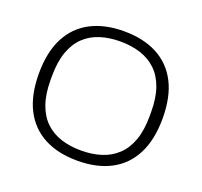

<svg xmlns="http://www.w3.org/2000/svg" viewBox="-123 -838 1039 990"><g transform="rotate(20 396.5 -343.0)"><path d="M396 12Q290 12 214 -28Q138 -68 97.5 -147Q57 -226 57 -343Q57 -461 97.5 -539.5Q138 -618 214 -658Q290 -698 396 -698Q503 -698 579 -658Q655 -618 695.5 -539.5Q736 -461 736 -343Q736 -226 695.5 -147Q655 -68 579 -28Q503 12 396 12ZM396 -44Q457 -44 507 -60Q557 -76 593.5 -110.5Q630 -145 649.5 -200Q669 -255 669 -333V-353Q669 -431 649.5 -486Q630 -541 593.5 -575.5Q557 -610 507 -626Q457 -642 396 -642Q336 -642 286 -626Q236 -610 200 -575.5Q164 -541 144.5 -486Q125 -431 125 -353V-333Q125 -255 144.5 -200Q164 -145 200 -110.5Q236 -76 286 -60Q336 -44 396 -44Z"/></g></svg>

Font: Archivo SemiBold ExtraLight
Style: Regular
Weight: 250
Version: Version 2.001